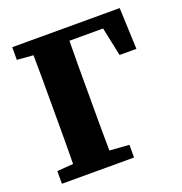

<svg xmlns="http://www.w3.org/2000/svg" viewBox="-120 -762 823 868"><g transform="rotate(-20 291.0 -328.5)"><path d="M32 -596V-657H549L557 -458H476L447 -596H285Q284 -536 284 -475.5Q284 -415 284 -353V-294Q284 -241 284 -184Q284 -127 285 -68L379 -61V0H32V-61L110 -67Q111 -126 111 -183Q111 -240 111 -293V-353Q111 -412 111 -471.5Q111 -531 110 -590Z"/></g></svg>

Font: Source Serif 4 SmText
Style: Bold
Weight: 700
Designer: Frank Grießhammer
Foundry: Adobe
Version: Version 4.005;hotconv 1.1.0;makeotfexe 2.6.0